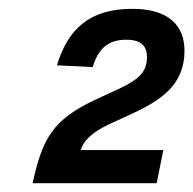

<svg xmlns="http://www.w3.org/2000/svg" viewBox="-20 -738 438 435"><path d="M54 -323H335L350 -398H163C168 -417 186 -437 226 -456L274 -478C347 -511 398 -547 398 -623C398 -680 362 -718 280 -718C182 -718 134 -672 109 -590L190 -586C203 -629 226 -648 266 -648C302 -648 313 -632 313 -608C313 -572 289 -556 252 -538L198 -513C99 -467 76 -424 54 -323Z"/></svg>

Font: Geist SemiBold
Style: Italic
Weight: 600
Italic angle: -12°
Designer: Basement.studio, Andrés Briganti, Mateo Zaragoza
Foundry: Basement.studio, Vercel, Andrés Briganti, Guido Ferreyra, Mateo Zaragoza
Version: Version 1.500